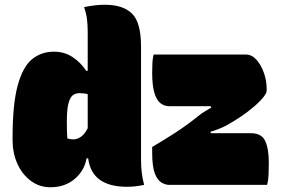

<svg xmlns="http://www.w3.org/2000/svg" viewBox="-20 -780 1190 810"><path d="M208 -562Q252 -562 286.5 -539Q321 -516 344 -481H350V-646Q350 -675 347 -699Q344 -723 335 -750Q353 -754 376.5 -757Q400 -760 422 -760Q499 -760 537 -722.5Q575 -685 575 -584V-106Q575 -77 578 -52Q581 -27 588 0Q569 4 551.5 6Q534 8 516 8Q367 8 352 -112H345Q337 -61 295.5 -25.5Q254 10 193 10Q146 10 109.5 -17.5Q73 -45 53 -90Q33 -135 33 -189V-197Q33 -340 54.5 -419Q76 -498 115 -530Q154 -562 208 -562ZM628 -550H1017Q1042 -550 1061.5 -528.5Q1081 -507 1093 -473.5Q1105 -440 1105 -405V-397Q1105 -385 1083.5 -361Q1062 -337 1024.5 -308.5Q987 -280 939 -253Q923 -244 905.5 -237Q888 -230 868 -224L869 -218H1039Q1083 -218 1098.5 -186Q1114 -154 1114 -93Q1114 -68 1113 -43.5Q1112 -19 1107 0H694Q678 0 661 -10Q644 -20 633 -49Q622 -78 622 -136V-160Q680 -194 727 -225Q774 -256 821 -294Q833 -304 845 -310.5Q857 -317 871 -326L869 -332H692Q675 -332 658.5 -343.5Q642 -355 632 -386Q622 -417 622 -474Q622 -497 623 -515.5Q624 -534 628 -550ZM264 -196Q275 -192 290 -192Q304 -192 320 -202Q336 -212 350 -239V-383Q334 -387 315 -387Q301 -387 289 -379.5Q277 -372 269.5 -346.5Q262 -321 262 -268V-261Q262 -242 262.5 -226Q263 -210 264 -196Z"/></svg>

Font: Recursive Sn Csl St XBk
Style: Regular
Weight: 1000
Version: Version 1.079;hotconv 1.0.112;makeotfexe 2.5.65598; ttfautoh